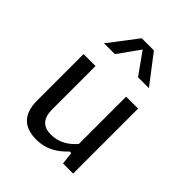

<svg xmlns="http://www.w3.org/2000/svg" viewBox="-227 -934 1073 1073"><g transform="rotate(45 310.0 -397.0)"><path d="M94.5 -513.5V-146C94.5 -35 152 11.5 243.5 11.5C330.5 11.5 384 -30.5 424.5 -73.5H437L445.5 0H525.5V-513.5H431V-139.5C392.5 -95 344.5 -66 284.5 -66C232.5 -66 189 -87.5 189 -171.5V-513.5ZM132.5 -637H218.5L310 -765L401.5 -637H487.5L358 -806H262Z"/></g></svg>

Font: Monaspace Neon
Style: Regular
Weight: 400
Designer: Riley Cran & the Lettermatic Team
Foundry: Lettermatic
Version: Version 1.200 (Monaspace Neon)